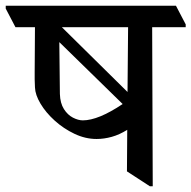

<svg xmlns="http://www.w3.org/2000/svg" viewBox="-48 -640 668 670"><path d="M289 -155Q250 -155 212 -173Q174 -191 143 -219Q112 -247 93.5 -278Q75 -309 74 -335Q73 -349 73 -363Q73 -377 73 -388Q73 -421 73.5 -463Q74 -505 74 -545H6L-28 -610V-620H566L600 -555V-545H483L485 10H475L395 -42L396 -187Q369 -170 342 -162.5Q315 -155 289 -155ZM159 -493 161 -312Q162 -280 175 -259.5Q188 -239 206.5 -229.5Q225 -220 241 -220Q295 -220 380 -277ZM399 -545H168L397 -319Z"/></svg>

Font: Tiro Devanagari Hindi
Style: Regular
Weight: 400
Designer: Devanagari: John Hudson & Fiona Ross. Latin: John Hudson.
Foundry: Tiro Typeworks Ltd.
Version: Version 1.52